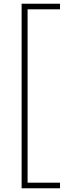

<svg xmlns="http://www.w3.org/2000/svg" viewBox="-20 -758 414 1030"><path d="M302 252V222H128V-708H302V-738H96V252Z"/></svg>

Font: Gantari Thin
Style: Regular
Weight: 250
Designer: Anugrah Pasau
Foundry: Lafontype
Version: Version 1.000